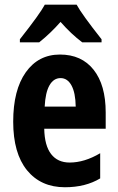

<svg xmlns="http://www.w3.org/2000/svg" viewBox="-20 -786 500 816"><path d="M411.6 -606H329.6Q282.2 -641.6 237.3 -692.9Q194.8 -644.5 146.5 -606H64.5V-619.1Q150.4 -728 170.4 -766.1H305.7Q327.1 -726.1 411.6 -619.1ZM255.9 9.8Q153.8 9.8 94.7 -62.5Q36.1 -134.8 36.1 -269Q36.1 -403.3 89.6 -478.8Q143.1 -554.2 234.9 -554.2Q326.7 -554.2 377.9 -489.5Q429.2 -424.8 429.2 -308.1V-238.8H168Q169.4 -167 197.3 -131.1Q225.1 -95.2 275.9 -95.2Q338.9 -95.2 405.8 -134.8V-27.8Q343.3 9.8 255.9 9.8ZM169.9 -333H301.8Q300.8 -392.1 283.7 -423.1Q266.6 -454.1 237.3 -454.1Q208 -454.1 190.4 -423.6Q172.9 -393.1 169.9 -333Z"/></svg>

Font: Open Sans Hebrew Condensed
Style: Bold
Weight: 700
Width: 3
Foundry: Ascender Corporation, Yanek Iontef
Version: Version 2.001;PS 002.001;hotconv 1.0.70;makeotf.lib2.5.58329